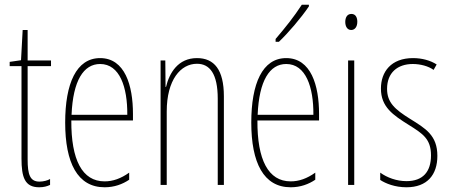

<svg xmlns="http://www.w3.org/2000/svg" viewBox="-20 -783 1906 813"><path d="M147 -14C107 -14 97 -44 97 -108V-503H196V-527H97V-656H76L69 -528L21 -521V-503H71V-112C71 -32 85 10 146 10C165 10 179 6 192 0V-25C182 -19 164 -14 147 -14Z M404 -537C303 -537 256 -429 256 -264C256 -94 308 10 423 10C464 10 499 -3 527 -22V-52C492 -27 458 -15 423 -15C328 -15 281 -106 282 -273H543V-301C543 -421 509 -537 404 -537ZM404 -512C487 -512 520 -414 519 -297H283C289 -442 334 -512 404 -512Z M814 -537C734 -537 697 -474 683 -415H681L680 -527H660V0H686V-311C686 -445 745 -513 814 -513C868 -513 902 -471 902 -365V0H928V-375C928 -488 887 -537 814 -537Z M1288 -756V-763H1258C1224 -711 1192 -671 1147 -618V-606H1161C1200 -643 1255 -707 1288 -756ZM1192 -537C1091 -537 1044 -429 1044 -264C1044 -94 1096 10 1211 10C1252 10 1287 -3 1315 -22V-52C1280 -27 1246 -15 1211 -15C1116 -15 1069 -106 1070 -273H1331V-301C1331 -421 1297 -537 1192 -537ZM1192 -512C1275 -512 1308 -414 1307 -297H1071C1077 -442 1122 -512 1192 -512Z M1468 -724C1448 -724 1442 -706 1442 -690C1442 -672 1450 -656 1467 -656C1483 -656 1493 -670 1493 -691C1493 -707 1487 -724 1468 -724ZM1480 -527H1454V0H1480Z M1832 -123C1832 -210 1782 -239 1716 -280C1652 -320 1619 -349 1619 -407C1619 -475 1663 -512 1728 -512C1760 -512 1794 -503 1816 -487L1829 -510C1803 -527 1767 -537 1729 -537C1636 -537 1593 -479 1593 -408C1593 -330 1644 -296 1711 -254C1770 -217 1805 -195 1805 -125C1805 -56 1771 -16 1701 -16C1659 -16 1619 -31 1590 -52V-21C1613 -6 1652 10 1701 10C1789 10 1832 -43 1832 -123Z"/></svg>

Font: Noto Sans Malayalam ExtraCondensed Thin
Style: Regular
Weight: 100
Width: 2
Designer: Jelle Bosma - Monotype Design Team
Foundry: Monotype Imaging Inc.
Version: Version 2.104